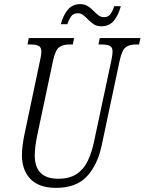

<svg xmlns="http://www.w3.org/2000/svg" viewBox="-20 -898 699 928"><path d="M251 10Q169 10 127.5 -32.5Q86 -75 86 -149Q86 -172 90 -201Q94 -230 99 -252L173 -603Q180 -633 180 -648Q180 -670 166.5 -676.5Q153 -683 129 -683H113L119 -714H338L332 -683H314Q283 -683 265 -669Q247 -655 236 -603L161 -249Q148 -188 148 -147Q148 -34 262 -34Q315 -34 349 -56Q383 -78 402 -116Q421 -154 432 -202L518 -605Q524 -633 524 -648Q524 -670 510.5 -676.5Q497 -683 472 -683H456L462 -714H659L652 -683H636Q605 -683 587 -669Q569 -655 558 -603L471 -193Q451 -100 399.5 -45Q348 10 251 10ZM470 -771Q448 -771 433.5 -780.5Q419 -790 407 -802.5Q395 -815 383 -824.5Q371 -834 357 -834Q334 -834 323.5 -818.5Q313 -803 305 -781H274Q286 -826 308.5 -852Q331 -878 368 -878Q389 -878 404 -868.5Q419 -859 431 -846.5Q443 -834 455.5 -824.5Q468 -815 483 -815Q504 -815 515 -831.5Q526 -848 532 -868H564Q552 -824 530 -797.5Q508 -771 470 -771Z"/></svg>

Font: Noto Serif ExtraCondensed Light
Style: Italic
Weight: 300
Width: 2
Italic angle: -12°
Designer: Monotype Design Team
Foundry: Monotype Imaging Inc.
Version: Version 2.014; ttfautohint (v1.8.4.7-5d5b)